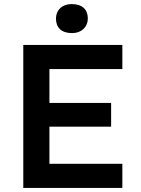

<svg xmlns="http://www.w3.org/2000/svg" viewBox="-20 -920 689 940"><path d="M94 0H579V-118H222V-300H524V-416H222V-582H579V-700H94ZM254 -829C254 -786 280 -758 332 -758C383 -758 410 -792 410 -829C410 -873 383 -900 332 -900C280 -900 254 -867 254 -829Z"/></svg>

Font: Easer Grotesk Medium
Style: Regular
Weight: 500
Designer: Boardeaser, Bonnie Shaver-Troup, Thomas Jockin
Foundry: Lexend
Version: Version 1.001;Glyphs 3.1.2 (3151)